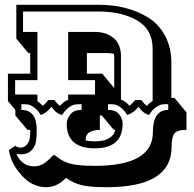

<svg xmlns="http://www.w3.org/2000/svg" viewBox="-20 -720 807 800"><path d="M13 -413H106V-499H98L48 -559V-700H392Q512 -700 599 -646Q643 -618 668.5 -569.5Q694 -521 694 -458V-312H707L757 -252V-179Q717 -179 706 -163Q695 -147 695 -108Q695 60 425 60Q352 60 318 51Q284 42 255 21Q218 60 173 60Q114 60 69.5 10Q25 -40 17 -95L44 -113Q50 -105 66 -105Q82 -105 92 -117.5Q102 -130 104 -143.5Q106 -157 106 -179H94L44 -239V-262L13 -299ZM158 -279Q166 -284 181 -303H207Q220 -285 230 -279Q245 -297 264 -304V-326H376V-386H264V-587H374Q424 -587 454 -561Q484 -535 484 -486V-305Q505 -297 520 -279Q530 -287 543 -303H570Q581 -285 593 -279Q603 -292 616 -299V-517Q616 -597 552 -634.5Q488 -672 392 -672H76V-587H136V-386H43V-326H136V-298Q146 -293 158 -279ZM491 -205Q491 -102 374.5 -102Q258 -102 258 -205Q258 -223 272.5 -242.5Q287 -262 320 -262V-286Q302 -286 292 -284.5Q282 -283 267 -272.5Q252 -262 239 -241Q215 -246 194 -275Q174 -249 150 -241Q137 -262 122 -272.5Q107 -283 97 -284.5Q87 -286 69 -286V-262Q133 -262 133 -179Q133 -147 129.5 -128Q126 -109 110.5 -93Q95 -77 65 -77L48 -79Q72 -27 121 -27Q144 -27 161.5 -38Q179 -49 201 -73H209Q236 -49 269.5 -39Q303 -29 375 -29Q617 -29 617 -169Q617 -262 681 -262V-286Q663 -286 653.5 -284.5Q644 -283 629 -272.5Q614 -262 601 -241Q578 -246 557 -275Q537 -249 510 -241Q497 -262 482.5 -272.5Q468 -283 458.5 -284.5Q449 -286 430 -286V-262Q463 -262 477 -243Q491 -224 491 -205ZM342 -499V-413H406L456 -353V-482L455 -495Q443 -499 424 -499ZM396 -239V-179Q337 -177 337 -140V-135Q353 -131 375 -131Q448 -131 461 -179H454L404 -239Z"/></svg>

Font: Ewert
Style: Regular
Weight: 400
Designer: Johan Kallas, Mihkel Virkus
Foundry: Johan Kallas, Mihkel Virkus
Version: Version 1.001